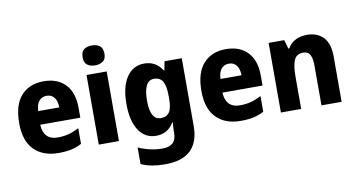

<svg xmlns="http://www.w3.org/2000/svg" viewBox="-91 -1009 2782 1491"><g transform="rotate(-10 1300.0 -264.0)"><path d="M283 -559Q391 -559 453 -494.5Q515 -430 515 -309V-231H199Q201 -173 230.5 -141.5Q260 -110 317 -110Q363 -110 402.5 -120.5Q442 -131 485 -153V-30Q447 -9 403.5 0.5Q360 10 302 10Q180 10 110 -60.5Q40 -131 40 -271Q40 -415 105 -487Q170 -559 283 -559ZM286 -444Q251 -444 228 -419Q205 -394 202 -338H368Q368 -386 347 -415Q326 -444 286 -444Z M700 -768Q738 -768 762 -750Q786 -732 786 -689Q786 -646 761.5 -628.5Q737 -611 700 -611Q662 -611 638 -628.5Q614 -646 614 -689Q614 -733 637.5 -750.5Q661 -768 700 -768ZM779 -549V0H620V-549Z M1076 -559Q1167 -559 1217 -480H1222L1235 -549H1371V-14Q1371 110 1305 175Q1239 240 1102 240Q1047 240 1001.5 232Q956 224 913 205V74Q1007 116 1103 116Q1157 116 1184.5 90.5Q1212 65 1212 9V0Q1212 -16 1213 -35Q1214 -54 1216 -71H1212Q1164 10 1072 10Q985 10 935.5 -64.5Q886 -139 886 -273Q886 -409 937 -484Q988 -559 1076 -559ZM1130 -429Q1048 -429 1048 -270Q1048 -119 1132 -119Q1177 -119 1198.5 -150.5Q1220 -182 1220 -254V-277Q1220 -356 1199 -392.5Q1178 -429 1130 -429Z M1720 -559Q1828 -559 1890 -494.5Q1952 -430 1952 -309V-231H1636Q1638 -173 1667.5 -141.5Q1697 -110 1754 -110Q1800 -110 1839.5 -120.5Q1879 -131 1922 -153V-30Q1884 -9 1840.5 0.5Q1797 10 1739 10Q1617 10 1547 -60.5Q1477 -131 1477 -271Q1477 -415 1542 -487Q1607 -559 1720 -559ZM1723 -444Q1688 -444 1665 -419Q1642 -394 1639 -338H1805Q1805 -386 1784 -415Q1763 -444 1723 -444Z M2359 -559Q2439 -559 2487 -510Q2535 -461 2535 -359V0H2376V-313Q2376 -370 2360.5 -399Q2345 -428 2307 -428Q2254 -428 2235 -385Q2216 -342 2216 -253V0H2056V-549H2179L2199 -479H2207Q2230 -520 2269.5 -539.5Q2309 -559 2359 -559Z"/></g></svg>

Font: Noto Sans Malayalam SemiCondensed ExtraBold
Style: Regular
Weight: 800
Width: 4
Designer: Jelle Bosma - Monotype Design Team
Foundry: Monotype Imaging Inc.
Version: Version 2.104; ttfautohint (v1.8.4.7-5d5b)